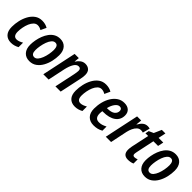

<svg xmlns="http://www.w3.org/2000/svg" viewBox="215 -1749 2849 2849"><g transform="rotate(45 1639.5 -325.0)"><path d="M187 10Q114 10 72 -35Q30 -80 30 -168Q30 -232 45 -299Q60 -366 91.5 -423.5Q123 -481 171.5 -516.5Q220 -552 287 -552Q355 -552 406 -521L365 -433Q348 -444 328.5 -450.5Q309 -457 288 -457Q252 -457 224.5 -430Q197 -403 179 -360.5Q161 -318 152 -269.5Q143 -221 143 -179Q143 -84 212 -84Q236 -84 261.5 -93.5Q287 -103 315 -119V-25Q290 -10 257 0Q224 10 187 10Z M573 10Q498 10 454.5 -38Q411 -86 411 -173Q411 -218 420.5 -270Q430 -322 449 -371.5Q468 -421 498 -462Q528 -503 570 -527Q612 -551 667 -551Q741 -551 784 -502.5Q827 -454 827 -367Q827 -304 812 -238Q797 -172 766 -116Q735 -60 687 -25Q639 10 573 10ZM584 -83Q615 -83 639 -110.5Q663 -138 680 -181.5Q697 -225 706 -274.5Q715 -324 715 -369Q715 -409 701 -434Q687 -459 655 -459Q622 -459 597 -429.5Q572 -400 555.5 -354.5Q539 -309 530.5 -260Q522 -211 522 -172Q522 -83 584 -83Z M859 0 974 -542H1062L1054 -463H1057Q1082 -503 1116 -527.5Q1150 -552 1193 -552Q1243 -552 1275 -522.5Q1307 -493 1307 -430Q1307 -411 1303.5 -387Q1300 -363 1295 -337L1223 0H1113L1182 -325Q1186 -347 1189.5 -368.5Q1193 -390 1193 -406Q1193 -455 1149 -455Q1107 -455 1076.5 -405.5Q1046 -356 1027 -270L970 0Z M1527 10Q1454 10 1412 -35Q1370 -80 1370 -168Q1370 -232 1385 -299Q1400 -366 1431.5 -423.5Q1463 -481 1511.5 -516.5Q1560 -552 1627 -552Q1695 -552 1746 -521L1705 -433Q1688 -444 1668.5 -450.5Q1649 -457 1628 -457Q1592 -457 1564.5 -430Q1537 -403 1519 -360.5Q1501 -318 1492 -269.5Q1483 -221 1483 -179Q1483 -84 1552 -84Q1576 -84 1601.5 -93.5Q1627 -103 1655 -119V-25Q1630 -10 1597 0Q1564 10 1527 10Z M1921 10Q1842 10 1796.5 -37.5Q1751 -85 1751 -172Q1751 -245 1768.5 -313Q1786 -381 1820 -434.5Q1854 -488 1902 -519.5Q1950 -551 2012 -551Q2077 -551 2113.5 -517.5Q2150 -484 2150 -425Q2150 -335 2079.5 -283.5Q2009 -232 1878 -232H1866Q1861 -206 1861 -180Q1861 -79 1946 -79Q1979 -79 2006.5 -87.5Q2034 -96 2071 -115V-28Q2036 -8 2000 1Q1964 10 1921 10ZM1888 -312Q1971 -312 2009 -341.5Q2047 -371 2047 -417Q2047 -439 2035 -452Q2023 -465 1999 -465Q1963 -465 1930.5 -423.5Q1898 -382 1881 -312Z M2170 0 2285 -542H2371L2362 -452H2366Q2393 -501 2425 -526.5Q2457 -552 2502 -552Q2524 -552 2545 -545L2515 -432Q2495 -439 2472 -439Q2436 -439 2409.5 -414.5Q2383 -390 2365 -351.5Q2347 -313 2337 -269L2281 0Z M2643 10Q2539 10 2539 -99Q2539 -129 2547 -171L2607 -452H2550L2561 -509L2634 -542L2686 -660H2761L2736 -542H2834L2815 -452H2717L2656 -163Q2654 -151 2652 -140Q2650 -129 2650 -120Q2650 -85 2684 -85Q2696 -85 2711 -88Q2726 -91 2742 -97V-10Q2722 0 2694.5 5Q2667 10 2643 10Z M2996 10Q2921 10 2877.5 -38Q2834 -86 2834 -173Q2834 -218 2843.5 -270Q2853 -322 2872 -371.5Q2891 -421 2921 -462Q2951 -503 2993 -527Q3035 -551 3090 -551Q3164 -551 3207 -502.5Q3250 -454 3250 -367Q3250 -304 3235 -238Q3220 -172 3189 -116Q3158 -60 3110 -25Q3062 10 2996 10ZM3007 -83Q3038 -83 3062 -110.5Q3086 -138 3103 -181.5Q3120 -225 3129 -274.5Q3138 -324 3138 -369Q3138 -409 3124 -434Q3110 -459 3078 -459Q3045 -459 3020 -429.5Q2995 -400 2978.5 -354.5Q2962 -309 2953.5 -260Q2945 -211 2945 -172Q2945 -83 3007 -83Z"/></g></svg>

Font: Noto Sans Condensed SemiBold
Style: Italic
Weight: 600
Width: 3
Italic angle: -12°
Designer: Monotype Design Team
Foundry: Monotype Imaging Inc.
Version: Version 2.013; ttfautohint (v1.8.4.7-5d5b)